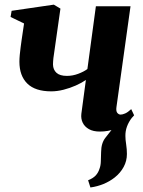

<svg xmlns="http://www.w3.org/2000/svg" viewBox="-20 -555 616 826"><path d="M369 251.5 359 220.5Q380.5 212 391.8 199.8Q403 187.5 408 171Q413.5 157 413.8 137.8Q414 118.5 415 98.5Q415.5 60 433.8 37.2Q452 14.5 467 -5L547.5 -48.5Q533.5 -30.5 526.2 -10.5Q519 9.5 519.5 30.5Q519.5 45.5 522.8 66.5Q526 87.5 526 107.5Q526 137.5 512 163.2Q498 189 473.5 208.5Q452 225.5 425.2 236.5Q398.5 247.5 369 251.5ZM240 -518 211.5 -317.5Q210.5 -313 209.8 -305.5Q209 -298 208.5 -290.8Q208 -283.5 208 -277.5Q208.5 -255 223 -241.8Q237.5 -228.5 268 -228.5Q292.5 -228.5 316.5 -237.5Q340.5 -246.5 356 -258L392.5 -528H541.5L481 -94.5Q478.5 -76.5 484.8 -69.2Q491 -62 499 -62Q507 -62 518.5 -67Q530 -72 544.5 -85.5L557 -59Q546 -45 525.2 -28.8Q504.5 -12.5 475.2 -0.8Q446 11 409.5 11Q381 11 362.5 0.5Q344 -10 335.8 -27.2Q327.5 -44.5 330 -65.5L349.5 -211Q331.5 -198.5 306.2 -187.2Q281 -176 253.5 -169Q226 -162 200.5 -162Q131.5 -162 97.5 -195.5Q63.5 -229 63.5 -289.5Q63.5 -302.5 65 -318.8Q66.5 -335 68.8 -352Q71 -369 73 -383L83.5 -454L25.5 -482L30 -508.5L211.5 -535Z"/></svg>

Font: Merriweather 96pt ExtraBold
Style: Italic
Weight: 800
Italic angle: -7.8°
Version: Version 2.101